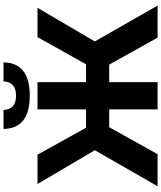

<svg xmlns="http://www.w3.org/2000/svg" viewBox="70 -1008 938 1119"><g transform="rotate(-90 539.5 -449.0)"><path d="M722 -282H620V0H461V-282H357L200 0H13L223 -366L26 -700H197L354 -417H461V-700H620V-417H724L882 -700H1053L857 -366L1066 0H879ZM347 -898H458Q460 -825 541 -825Q581 -825 602 -843.5Q623 -862 624 -898H735Q734 -823 686 -784Q638 -745 541 -745Q349 -745 347 -898Z"/></g></svg>

Font: CMG Sans
Style: Bold
Weight: 700
Designer: Julieta Ulanovsky
Foundry: Julieta Ulanovsky
Version: Version 7.200